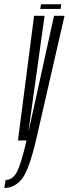

<svg xmlns="http://www.w3.org/2000/svg" viewBox="-100 -676 330 924"><path d="M-13.5 0H73L210.5 -600H160L37.5 -44H37L114.5 -600H64ZM-79.5 228.5Q-29.5 228.5 4.8 186Q39 143.5 73 0L28 -1Q0 119 -20.2 154.5Q-40.5 190 -73 190ZM93.5 -633H191.5L195 -655.5H97.5Z"/></svg>

Font: Anybody UltraCondensed Light
Style: Italic
Weight: 300
Width: 1
Italic angle: -10°
Version: Version 1.113;gftools[0.9.25]